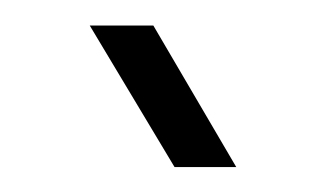

<svg xmlns="http://www.w3.org/2000/svg" viewBox="-20 -774 262 154"><path d="M120 -640 52 -753.5H103L169.5 -640Z"/></svg>

Font: Big Shoulders Stencil Display
Style: Regular
Weight: 400
Designer: Patric King
Foundry: XO Type Co
Version: Version 1.000